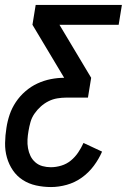

<svg xmlns="http://www.w3.org/2000/svg" viewBox="-24 -540 544 775"><path d="M182 215Q151 215 121.5 208.5Q92 202 68 186.5Q44 171 28 147.5Q12 124 4 96Q-4 68 -3.5 37.5Q-3 7 2 -24Q6 -51 15 -77.5Q24 -104 40 -128Q56 -152 78.5 -171.5Q101 -191 127 -203Q153 -215 180.5 -220.5Q208 -226 235 -226L107 -440L120 -520H468L455 -440H216L344 -226L331 -146H243Q226 -146 207.5 -143Q189 -140 172 -131.5Q155 -123 140.5 -110Q126 -97 115 -81Q104 -65 99 -47Q94 -29 91 -11Q88 6 87 23.5Q86 41 89 58Q92 75 99 89.5Q106 104 118.5 115Q131 126 147.5 130.5Q164 135 181 135Q202 135 223.5 128.5Q245 122 262 108Q279 94 291.5 75.5Q304 57 313 37L388 72Q375 102 354.5 129.5Q334 157 306 177Q278 197 245.5 206Q213 215 182 215Z"/></svg>

Font: Iosevka SS18 Medium
Style: Italic
Weight: 500
Italic angle: -9°
Monospace: yes
Designer: Belleve Invis
Foundry: Belleve Invis
Version: Version 25.1.1; ttfautohint (v1.8.4)